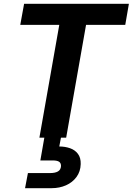

<svg xmlns="http://www.w3.org/2000/svg" viewBox="-20 -720 694 1004"><path d="M186 0 290 -590H86L106 -700H654L635 -590H430L326 0ZM111 264 126 185H242Q268 185 283 176.5Q298 168 299 148Q299 132 288.5 125.5Q278 119 256 119H191L213 -7H300L290 46Q320 46 346 55Q372 64 387.5 84.5Q403 105 402 138Q401 177 380 205.5Q359 234 325 249Q291 264 250 264Z"/></svg>

Font: DM Sans 20pt ExtraBold
Style: Italic
Weight: 800
Italic angle: -10°
Version: Version 4.004;gftools[0.9.30]